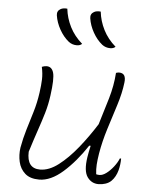

<svg xmlns="http://www.w3.org/2000/svg" viewBox="-56 -859 713 916"><g transform="rotate(5 300.0 -401.0)"><path d="M229 -813Q234 -768 255 -726.5Q276 -685 314 -652Q305 -643 289 -643Q267 -643 250 -656Q224 -677 205.5 -710Q187 -743 182 -777Q179 -798 197 -808Q209 -815 229 -813ZM389 -813Q394 -768 415 -726.5Q436 -685 474 -652Q465 -643 449 -643Q427 -643 410 -656Q384 -677 365.5 -710Q347 -743 342 -777Q339 -798 357 -808Q369 -815 389 -813ZM132 -526Q144 -531 155 -531Q180 -531 188 -502.5Q196 -474 185 -394Q179 -349 167 -308.5Q155 -268 139.5 -223Q124 -178 105 -117Q102 -37 166 -37Q209 -37 254 -71.5Q299 -106 343 -160.5Q387 -215 426 -277Q446 -341 464.5 -404Q483 -467 487 -528Q495 -531 502 -531Q537 -531 531 -485Q525 -434 506.5 -376Q488 -318 469 -257.5Q450 -197 440 -138Q435 -107 433.5 -84.5Q432 -62 435 -38Q443 -36 451 -36Q466 -36 483.5 -49Q501 -62 517 -82.5Q533 -103 541 -123H547Q547 -94 540 -67Q531 -34 511 -14Q500 -3 483.5 2.5Q467 8 450 8Q416 8 396 -20.5Q376 -49 386 -115Q390 -141 397 -171H390Q338 -92 279.5 -40.5Q221 11 166 11Q122 11 98 -10.5Q74 -32 66.5 -65Q59 -98 64 -133Q72 -178 85 -221Q98 -264 111.5 -308.5Q125 -353 132 -403Q137 -438 138 -466Q139 -494 132 -526Z"/></g></svg>

Font: Recursive Mn Csl St Lt
Style: Italic
Weight: 300
Italic angle: -15°
Monospace: yes
Version: Version 1.079;hotconv 1.0.112;makeotfexe 2.5.65598; ttfautoh